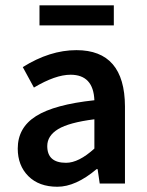

<svg xmlns="http://www.w3.org/2000/svg" viewBox="-20 -692 556 724"><path d="M128.9 -596.2V-671.9H409.2V-596.2ZM229 -78.1Q276.9 -78.1 335.9 -131.8V-242.2Q240.2 -230 199.2 -205.1Q158.2 -180.2 158.2 -141.1Q158.2 -78.1 229 -78.1ZM268.1 -502.9Q450.2 -502.9 451.2 -291V0H356L348.1 -54.2H344.2Q265.6 12.2 196.3 12.2Q127 12.2 86.9 -27.8Q46.9 -67.9 46.9 -131.8Q46.9 -210.9 116.2 -254.4Q185.5 -297.9 335.9 -314Q332 -410.2 246.1 -410.2Q189 -410.2 107.9 -361.8L65.9 -439Q168 -502.9 268.1 -502.9Z"/></svg>

Font: SourceSansPro-Semibold
Style: Regular
Weight: 600
Designer: Paul D. Hunt
Foundry: Adobe Systems Incorporated
Version: Version 2.020;PS 2.0;hotconv 1.0.86;makeotf.lib2.5.63406